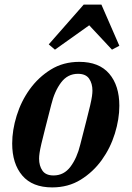

<svg xmlns="http://www.w3.org/2000/svg" viewBox="-20 -803 572 835"><path d="M213 -40Q258 -40 286.5 -78Q315 -116 329 -174Q345 -237 355.5 -277.5Q366 -318 372 -344Q378 -370 380 -384.5Q382 -399 382 -409Q382 -440 367.5 -461Q353 -482 319 -482Q274 -482 245.5 -444Q217 -406 203 -348Q187 -285 176.5 -244.5Q166 -204 160 -178Q154 -152 152 -137.5Q150 -123 150 -113Q150 -82 164.5 -61Q179 -40 213 -40ZM207 12Q121 12 77 -39.5Q33 -91 33 -179Q33 -237 52.5 -300Q72 -363 109.5 -415Q147 -467 201 -500.5Q255 -534 325 -534Q411 -534 455 -482.5Q499 -431 499 -343Q499 -285 479.5 -222Q460 -159 422.5 -107Q385 -55 331 -21.5Q277 12 207 12ZM192 -610 344 -783H421L499 -604L467 -587L368 -693L219 -587Z"/></svg>

Font: IBM Plex Serif SemiBold
Style: Italic
Weight: 600
Italic angle: -14°
Designer: Mike Abbink, Paul van der Laan, Pieter van Rosmalen
Foundry: Bold Monday
Version: Version 2.5